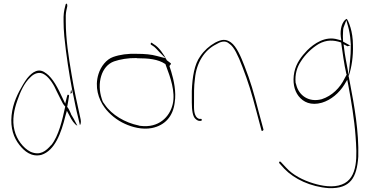

<svg xmlns="http://www.w3.org/2000/svg" viewBox="-20 -760 2013 1045"><path d="M43 -132C36 -62 55 -10 85 28C112 63 151 96 205 83C278 60 313 -35 336 -129L344 -157L359 -129C369 -108 386 -82 401 -76L382 -112C377 -120 371 -130 366 -139V-141C360 -154 354 -170 345 -179L346 -180C350 -199 353 -221 356 -239L355 -242C355 -243 355 -243 352 -244C347 -245 347 -245 343 -229L335 -196L320 -227C296 -279 269 -334 230 -362H229C192 -392 157 -370 128 -334C120 -324 113 -312 106 -301C78 -254 50 -200 43 -132ZM59 -50C44 -107 58 -167 74 -212C90 -259 112 -309 146 -340C164 -359 195 -374 224 -353C251 -335 275 -295 288 -264L311 -218C318 -203 325 -190 335 -180C319 -105 299 -20 259 30H258C231 61 199 89 146 66C106 46 71 -1 59 -50ZM205 83ZM288 -264ZM326 -644C326 -621 327 -594 330 -562C340 -462 356 -359 374 -264L380 -237C388 -198 395 -160 404 -126L415 -79C419 -83 422 -94 419 -110C402 -186 383 -271 369 -358C354 -447 338 -545 338 -644C337 -667 338 -687 341 -702L346 -725C347 -736 345 -738 342 -740C339 -743 335 -731 335 -727C328 -701 325 -680 326 -644ZM346 -725ZM363 -250C365 -251 368 -253 371 -254C371 -256 371 -259 370 -262L367 -273ZM382 -112V-113ZM419 -110Z M516 -357C494 -287 516 -220 549 -175C575 -139 617 -105 660 -86C699 -68 754 -53 806 -63C877 -77 922 -126 931 -203C940 -260 926 -324 912 -370L902 -401C907 -406 913 -413 909 -416L888 -432C872 -464 844 -504 819 -518L806 -527C804 -529 804 -528 801 -525C797 -517 804 -516 811 -511C823 -505 836 -488 848 -476L881 -443L835 -455C803 -464 768 -467 726 -467C676 -469 633 -463 596 -450C559 -437 529 -399 516 -357ZM534 -222C506 -306 531 -401 601 -426C633 -437 678 -445 722 -444L728 -443C788 -443 840 -438 879 -412H880L885 -398C906 -343 936 -260 920 -193C904 -124 844 -62 744 -75C741 -75 738 -76 735 -77C661 -92 588 -135 551 -190C540 -205 540 -203 534 -222ZM801 -525ZM811 -511Z M1024 -202C1024 -161 1029 -125 1044 -113C1052 -105 1061 -102 1065 -102H1073C1077 -102 1078 -104 1078 -108C1078 -112 1077 -113 1073 -113H1064C1032 -124 1036 -173 1036 -202C1036 -248 1035 -289 1041 -332C1049 -418 1092 -487 1157 -519C1175 -530 1205 -545 1229 -521L1228 -522C1242 -513 1253 -497 1264 -477C1276 -454 1288 -427 1299 -397C1332 -311 1348 -259 1377 -149L1403 -51C1404 -47 1405 -47 1407 -47C1410 -48 1415 -52 1414 -55L1388 -151C1359 -263 1345 -313 1311 -400C1291 -452 1268 -507 1236 -530C1206 -550 1185 -545 1151 -528C1119 -510 1091 -485 1070 -454C1038 -410 1027 -342 1024 -265ZM1151 -528ZM1157 -519Z M1499 124C1499 125 1500 128 1500 128L1528 159C1581 214 1670 257 1770 264C1888 268 1922 206 1930 93C1934 -44 1908 -187 1885 -307L1882 -323C1881 -327 1879 -336 1878 -344H1877V-348L1879 -350C1894 -393 1903 -456 1901 -515C1901 -550 1895 -586 1888 -609C1879 -639 1869 -658 1866 -657H1865C1842 -642 1830 -603 1835 -559L1838 -540L1819 -545C1751 -566 1689 -523 1652 -486C1621 -454 1592 -416 1582 -368C1571 -314 1581 -268 1605 -237C1631 -204 1672 -184 1732 -201C1782 -216 1826 -254 1854 -299L1870 -326L1876 -295C1891 -215 1909 -107 1915 -21C1923 86 1931 210 1841 244C1793 263 1732 252 1686 238C1629 221 1573 192 1537 152L1508 121C1508 121 1505 119 1504 119C1502 119 1499 121 1499 124ZM1589 -307V-308C1584 -355 1597 -395 1617 -425C1640 -462 1676 -498 1715 -521C1757 -544 1795 -543 1836 -529L1837 -528V-527C1844 -478 1853 -409 1865 -358L1867 -354L1856 -334C1831 -282 1787 -238 1731 -220C1659 -201 1607 -242 1593 -296C1592 -300 1591 -303 1590 -307ZM1847 -534V-541C1846 -556 1846 -571 1847 -586C1847 -596 1848 -607 1852 -616L1865 -650L1875 -615C1881 -592 1886 -568 1888 -534L1890 -510H1889V-496C1889 -478 1888 -458 1886 -438L1878 -352L1862 -437C1858 -458 1855 -479 1853 -496L1850 -519L1870 -509L1871 -508C1871 -508 1873 -508 1874 -509L1886 -512L1870 -521C1857 -527 1857 -529 1847 -534ZM1847 -541H1848L1847 -542ZM1865 -356ZM1879 -349ZM1882 -322V-323ZM1886 -512 1889 -510V-513Z"/></svg>

Font: Stray Cat
Style: Hl
Weight: 100
Version: Version 1.0